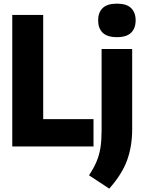

<svg xmlns="http://www.w3.org/2000/svg" viewBox="-20 -824 807 1080"><path d="M49 0V-740H223V-154H506V0ZM594.5 237 480.5 162Q507.5 122 523.2 84.5Q539 47 545.2 5.5Q551.5 -36 551.5 -89V-548.5H723.5V-96.5Q723.5 -1.5 695 77.2Q666.5 156 594.5 237ZM637.5 -615Q583 -615 557.5 -640Q532 -665 532 -709.5Q532 -753.5 557.5 -778.5Q583 -803.5 637.5 -803.5Q692 -803.5 717.5 -778.5Q743 -753.5 743 -709.5Q743 -665 717.5 -640Q692 -615 637.5 -615Z"/></svg>

Font: Encode Sans Cnd XBd
Style: Regular
Weight: 800
Width: 3
Designer: Multiple Designers
Foundry: Impallari Type
Version: Version 3.002; ttfautohint (v1.8.3) -l 8 -r 50 -G 200 -x 14 